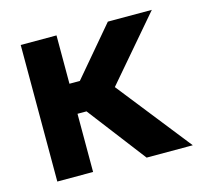

<svg xmlns="http://www.w3.org/2000/svg" viewBox="-79 -590 729 679"><g transform="rotate(-15 285.0 -250.0)"><path d="M51 -500V0H182V-213H215L378 0H547L334 -270L531 -500H370L220 -323H182V-500Z"/></g></svg>

Font: LT Wave Alt Bold
Style: Regular
Weight: 700
Designer: Daniel Lyons
Version: Version 2.5 (Glyphs App)